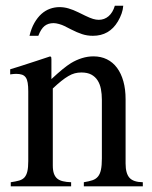

<svg xmlns="http://www.w3.org/2000/svg" viewBox="-20 -660 540 680"><path d="M281.7 -604.5Q298.8 -596.2 309.6 -593Q320.3 -589.8 329.6 -589.8Q349.6 -589.8 364.5 -602.5Q379.4 -615.2 386.7 -639.6H416.5Q415.5 -625.5 410.6 -611.8Q405.8 -598.1 397.5 -584Q367.2 -533.2 309.1 -533.2Q288.6 -533.2 270.8 -539.1Q252.9 -544.9 231 -556.2L208 -567.9Q200.2 -571.8 189 -575Q177.7 -578.1 169.9 -578.1Q150.4 -578.1 137.7 -567.9Q125 -557.6 115.7 -533.2H84.5Q90.8 -559.6 101.8 -578.9Q112.8 -598.1 126.7 -610.6Q140.6 -623 157 -628.9Q173.3 -634.8 190.9 -634.8Q207 -634.8 222.9 -630.1Q238.8 -625.5 257.8 -616.2ZM18.1 -14.6Q35.6 -17.1 47.6 -20.5Q59.6 -23.9 66.7 -31.7Q73.7 -39.6 76.9 -53.2Q80.1 -66.9 80.1 -89.4V-336.4Q80.1 -354.5 78.1 -366.5Q76.2 -378.4 71.3 -385.5Q66.4 -392.6 58.1 -395.5Q49.8 -398.4 37.1 -398.4Q32.2 -398.4 27.6 -397.9Q22.9 -397.5 16.1 -396.5V-414.6Q25.9 -417.5 49.8 -425Q73.7 -432.6 110.8 -444.8L156.7 -460Q160.6 -460 161.4 -457.5Q162.1 -455.1 162.1 -450.2V-379.9Q184.1 -400.4 201.4 -414.6Q218.8 -428.7 231.4 -436.5Q250 -447.8 270.3 -454.1Q290.5 -460.4 311 -460.4Q337.4 -460.4 358.6 -450Q379.9 -439.5 394.5 -419.7Q409.2 -399.9 417 -371.8Q424.8 -343.8 424.8 -308.6V-81.1Q424.8 -45.9 438.5 -30.5Q452.1 -15.1 485.8 -14.6V0H276.9V-14.6Q295.4 -17.6 307.6 -21.7Q319.8 -25.9 327.1 -34.9Q334.5 -43.9 337.6 -59.1Q340.8 -74.2 340.8 -98.6V-306.6Q340.8 -327.1 337.4 -344.7Q334 -362.3 325.7 -375.2Q317.4 -388.2 303.5 -395.8Q289.6 -403.3 268.1 -403.3Q255.9 -403.3 244.9 -400.4Q233.9 -397.5 222.2 -390.6Q210.4 -383.8 197 -373Q183.6 -362.3 167 -346.7V-74.2Q167 -56.6 170.9 -45.4Q174.8 -34.2 182.6 -27.6Q190.4 -21 202.9 -18.1Q215.3 -15.1 231.9 -14.6V0H18.1Z"/></svg>

Font: Dima Niloofar
Style: Regular
Weight: 400
Designer: R.Balvardi
Foundry: Dima Software Group
Version: Version 3.00;November 13, 2018;FontCreator 11.5.0.2427 64-bi